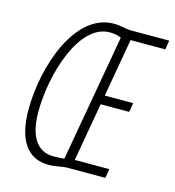

<svg xmlns="http://www.w3.org/2000/svg" viewBox="-107 -793 814 893"><g transform="rotate(15 300.5 -346.5)"><path d="M206.1 9.8C242.7 9.8 272.9 0 295.9 0H478.5L486.3 -43.9H319.8L369.1 -325.2H506.3L514.2 -369.1H377L426.3 -649.4H593.3L600.6 -693.4H418C387.7 -693.4 367.2 -703.1 332 -703.1C148.9 -703.1 51.3 -430.7 51.3 -213.9C51.3 -69.8 105 9.8 206.1 9.8ZM218.8 -34.2C140.1 -34.2 98.1 -99.1 98.1 -217.3C98.1 -398.4 176.8 -659.2 324.2 -659.2C345.7 -659.2 364.7 -655.3 379.4 -648.4L271.5 -37.1C256.8 -35.2 237.3 -34.2 218.8 -34.2Z"/></g></svg>

Font: Cascadia Code PL ExtraLight
Style: Italic
Weight: 200
Italic angle: -10°
Monospace: yes
Designer: Aaron Bell
Foundry: Saja Typeworks
Version: Version 2404.023